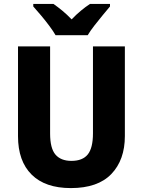

<svg xmlns="http://www.w3.org/2000/svg" viewBox="-20 -951 730 981"><path d="M618 -256Q618 -134 549 -62Q480 10 342 10Q211 10 141.5 -59Q72 -128 72 -255V-714H236V-269Q236 -193 263.5 -161Q291 -129 345 -129Q402 -129 428.5 -162Q455 -195 455 -270V-714H618ZM264 -771Q252 -792 231.5 -819.5Q211 -847 189 -873Q167 -899 150 -918V-931H253Q276 -915 299 -896Q322 -877 346 -852Q370 -877 393.5 -896.5Q417 -916 440 -931H542V-918Q526 -899 504.5 -873Q483 -847 462 -820Q441 -793 428 -771Z"/></svg>

Font: Noto Sans SemiCondensed ExtraBold
Style: Regular
Weight: 800
Width: 4
Designer: Monotype Design Team
Foundry: Monotype Imaging Inc.
Version: Version 2.013; ttfautohint (v1.8.4.7-5d5b)